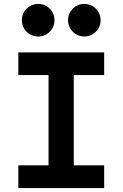

<svg xmlns="http://www.w3.org/2000/svg" viewBox="-20 -961 626 981"><path d="M73.7 0H512.2V-116.2H356.9V-577.6H512.2V-693.4H73.7V-577.6H228V-116.2H73.7ZM175.3 -774.4C221.7 -774.4 258.3 -811.5 258.3 -857.9C258.3 -904.3 221.7 -940.9 175.3 -940.9C128.9 -940.9 91.8 -904.3 91.8 -857.9C91.8 -811.5 128.9 -774.4 175.3 -774.4ZM410.6 -774.4C457 -774.4 494.1 -811.5 494.1 -857.9C494.1 -904.3 457 -940.9 410.6 -940.9C364.7 -940.9 327.6 -904.3 327.6 -857.9C327.6 -811.5 364.7 -774.4 410.6 -774.4Z"/></svg>

Font: Cascadia Code
Style: Bold
Weight: 700
Monospace: yes
Designer: Aaron Bell
Foundry: Saja Typeworks
Version: Version 2404.023